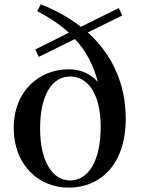

<svg xmlns="http://www.w3.org/2000/svg" viewBox="-20 -845 646 881"><path d="M302 -17C220 -17 164 -106 164 -255C164 -413 221 -494 302 -494C381 -494 442 -418 442 -262C442 -110 387 -17 302 -17ZM158 -584 324 -666C376 -610 409 -545 429 -469C395 -507 350 -527 295 -527C161 -527 43 -428 43 -259C43 -82 163 16 295 16C441 16 557 -90 557 -301C557 -460 495 -595 383 -696L541 -774L525 -808L351 -722C299 -763 237 -798 167 -825L151 -794C209 -763 257 -731 296 -695L142 -618Z"/></svg>

Font: GenKiMin2 TW SB
Style: Regular
Weight: 600
Version: Version 2.100;PS 2.1;hotconv 16.6.51;makeotf.lib2.5.65220 DE